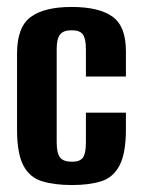

<svg xmlns="http://www.w3.org/2000/svg" viewBox="-20 -524 406 552"><path d="M187 8Q136 8 100.5 -3Q65 -14 47 -48.5Q29 -83 29 -152V-370Q29 -446 68 -475Q107 -504 186 -504Q264 -504 303 -476.5Q342 -449 342 -377V-304H227V-383Q227 -412 218.5 -424.5Q210 -437 186 -437Q162 -437 152.5 -424.5Q143 -412 143 -383V-115Q143 -84 152.5 -71.5Q162 -59 187 -59Q210 -59 218.5 -71Q227 -83 227 -115V-200H342V-152Q342 -84 324 -49Q306 -14 271.5 -3Q237 8 187 8Z"/></svg>

Font: Alumni Sans
Style: Bold
Weight: 700
Designer: Robert E. Leuschke
Foundry: Robert E. Leuschke
Version: Version 1.018